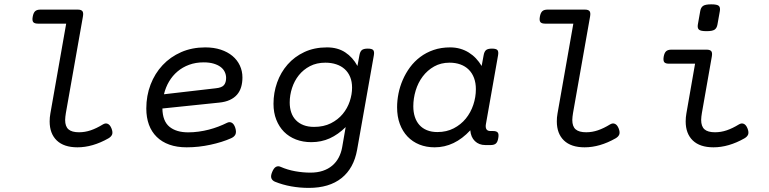

<svg xmlns="http://www.w3.org/2000/svg" viewBox="-20 -686 3638 908"><path d="M492.7 -31.7Q418 10.7 346.2 10.7Q282.2 10.7 248.5 -21.7Q214.8 -54.2 214.8 -111.8Q214.8 -120.6 215.6 -130.4Q216.3 -140.1 218.3 -149.9L293 -574.2H159.7Q143.1 -574.2 137.2 -581.5Q131.3 -588.9 134.8 -607.4Q138.2 -626 146.5 -633.3Q154.8 -640.6 171.4 -640.6H347.2Q363.8 -640.6 369.6 -633.3Q375.5 -626 372.1 -607.4L291.5 -151.4Q290 -142.1 289.1 -134Q288.1 -126 288.1 -118.7Q288.1 -87.9 304 -74.2Q319.8 -60.5 353.5 -60.5Q381.8 -60.5 409.2 -69.8Q436.5 -79.1 466.8 -97.7Q479 -105 489.7 -100.3Q500.5 -95.7 507.3 -78.6Q514.2 -61 510.3 -50.3Q506.3 -39.6 492.7 -31.7Z M1072.8 -32.2Q1052.2 -22.9 1027.3 -15.1Q1002.4 -7.3 975.3 -1.5Q948.2 4.4 919.7 7.6Q891.1 10.7 862.8 10.7Q816.4 10.7 781 -2Q745.6 -14.6 721.2 -38.6Q696.8 -62.5 684.3 -96.4Q671.9 -130.4 671.9 -172.9Q671.9 -233.4 692.1 -286.1Q712.4 -338.9 749 -377.9Q785.6 -417 836.9 -439.5Q888.2 -461.9 950.7 -461.9Q991.2 -461.9 1023.9 -451.2Q1056.6 -440.4 1079.3 -421.4Q1102.1 -402.3 1114.3 -376.2Q1126.5 -350.1 1126.5 -319.8Q1126.5 -294.9 1120.4 -274.4Q1114.3 -253.9 1101.1 -238.5Q1087.9 -223.1 1066.9 -213.4Q1045.9 -203.6 1016.1 -200.7L748 -172.9Q749 -113.3 781.2 -86.7Q813.5 -60.1 870.1 -60.1Q894.5 -60.1 919.4 -63.5Q944.3 -66.9 967.8 -73Q991.2 -79.1 1012.9 -87.4Q1034.7 -95.7 1053.2 -105Q1065.4 -111.3 1076.2 -105.5Q1086.9 -99.6 1092.8 -81.1Q1098.6 -62 1093.5 -50.5Q1088.4 -39.1 1072.8 -32.2ZM943.4 -391.1Q905.3 -391.1 874.3 -379.6Q843.3 -368.2 819.6 -348.1Q795.9 -328.1 779.5 -300.5Q763.2 -272.9 755.4 -240.2L1001 -268.6Q1029.3 -271.5 1039.3 -283.7Q1049.3 -295.9 1049.3 -317.4Q1049.3 -332.5 1042.7 -346.2Q1036.1 -359.9 1022.9 -369.6Q1009.8 -379.4 989.7 -385.3Q969.7 -391.1 943.4 -391.1Z M1452.1 -13.7Q1412.6 -13.7 1379.6 -26.4Q1346.7 -39.1 1323.2 -62.7Q1299.8 -86.4 1286.6 -119.9Q1273.4 -153.3 1273.4 -195.3Q1273.4 -247.6 1290.5 -295.7Q1307.6 -343.8 1340.1 -380.9Q1372.6 -418 1419.4 -439.9Q1466.3 -461.9 1526.4 -461.9Q1576.7 -461.9 1612.5 -438.5Q1648.4 -415 1670.4 -374L1679.7 -424.3Q1682.6 -441.4 1690.7 -448.7Q1698.7 -456.1 1719.2 -456.1Q1739.7 -456.1 1745.4 -448.7Q1751 -441.4 1748 -424.3L1668.9 22Q1653.3 109.9 1595.2 156.2Q1537.1 202.6 1440.4 202.6Q1397.9 202.6 1357.2 195.3Q1316.4 188 1280.3 173.3Q1267.6 168 1263.4 157Q1259.3 146 1267.1 127.4Q1274.9 108.4 1285.2 103Q1295.4 97.7 1307.1 103Q1339.4 117.2 1376 123.8Q1412.6 130.4 1448.2 130.4Q1481 130.4 1506.6 121.8Q1532.2 113.3 1551 97.4Q1569.8 81.5 1581.5 59.6Q1593.3 37.6 1598.1 10.7L1614.7 -85Q1579.1 -49.8 1539.3 -31.7Q1499.5 -13.7 1452.1 -13.7ZM1465.3 -85.9Q1510.7 -85.9 1544.7 -103Q1578.6 -120.1 1600.8 -147Q1623 -173.8 1634 -206.8Q1645 -239.7 1645 -271.5Q1645 -299.8 1636 -321.8Q1627 -343.8 1610.4 -358.9Q1593.8 -374 1570.3 -381.8Q1546.9 -389.6 1518.6 -389.6Q1477.5 -389.6 1446 -373.3Q1414.6 -356.9 1393.3 -330.3Q1372.1 -303.7 1361.1 -269.8Q1350.1 -235.8 1350.1 -201.2Q1350.1 -175.3 1357.4 -154.1Q1364.7 -132.8 1379.4 -117.7Q1394 -102.5 1415.5 -94.2Q1437 -85.9 1465.3 -85.9Z M2035.6 10.7Q1996.1 10.7 1963.4 -2.4Q1930.7 -15.6 1907.2 -40.3Q1883.8 -64.9 1870.8 -99.9Q1857.9 -134.8 1857.9 -178.7Q1857.9 -210.4 1864.5 -243.7Q1871.1 -276.9 1884.8 -308.3Q1898.4 -339.8 1918.9 -367.7Q1939.5 -395.5 1967.3 -416.5Q1995.1 -437.5 2030.5 -449.7Q2065.9 -461.9 2108.9 -461.9Q2133.8 -461.9 2156 -455.6Q2178.2 -449.2 2197 -437.5Q2215.8 -425.8 2231 -409.7Q2246.1 -393.6 2257.8 -374L2267.1 -424.3Q2270 -441.4 2278.1 -448.7Q2286.1 -456.1 2306.6 -456.1Q2327.1 -456.1 2332.8 -448.7Q2338.4 -441.4 2335.4 -424.3L2277.8 -98.1Q2275.4 -83 2280.5 -74.7Q2285.6 -66.4 2299.3 -66.4H2311.5Q2328.1 -66.4 2334 -59.1Q2339.8 -51.8 2336.4 -33.2Q2333.5 -14.6 2325.2 -7.3Q2316.9 0 2300.3 0H2275.4Q2245.1 0 2225.8 -18.8Q2206.5 -37.6 2204.1 -69.8Q2129.4 10.7 2035.6 10.7ZM2048.3 -61.5Q2091.8 -61.5 2125.7 -79.1Q2159.7 -96.7 2182.9 -125.2Q2206.1 -153.8 2218.3 -190.2Q2230.5 -226.6 2230.5 -264.2Q2230.5 -293.9 2221.7 -317.4Q2212.9 -340.8 2196.5 -356.9Q2180.2 -373 2157.2 -381.3Q2134.3 -389.6 2106 -389.6Q2064.9 -389.6 2033 -371.6Q2001 -353.5 1979 -324.2Q1957 -294.9 1945.8 -257.8Q1934.6 -220.7 1934.6 -183.1Q1934.6 -155.8 1941.9 -133.3Q1949.2 -110.8 1963.4 -95Q1977.5 -79.1 1999 -70.3Q2020.5 -61.5 2048.3 -61.5Z M2891.1 -31.7Q2816.4 10.7 2744.6 10.7Q2680.7 10.7 2647 -21.7Q2613.3 -54.2 2613.3 -111.8Q2613.3 -120.6 2614 -130.4Q2614.7 -140.1 2616.7 -149.9L2691.4 -574.2H2558.1Q2541.5 -574.2 2535.6 -581.5Q2529.8 -588.9 2533.2 -607.4Q2536.6 -626 2544.9 -633.3Q2553.2 -640.6 2569.8 -640.6H2745.6Q2762.2 -640.6 2768.1 -633.3Q2773.9 -626 2770.5 -607.4L2689.9 -151.4Q2688.5 -142.1 2687.5 -134Q2686.5 -126 2686.5 -118.7Q2686.5 -87.9 2702.4 -74.2Q2718.3 -60.5 2752 -60.5Q2780.3 -60.5 2807.6 -69.8Q2835 -79.1 2865.2 -97.7Q2877.4 -105 2888.2 -100.3Q2898.9 -95.7 2905.8 -78.6Q2912.6 -61 2908.7 -50.3Q2904.8 -39.6 2891.1 -31.7Z M3373 -570.3Q3370.1 -553.2 3359.6 -545.9Q3349.1 -538.6 3321.3 -538.6Q3293.5 -538.6 3285.4 -545.9Q3277.3 -553.2 3280.3 -570.3L3291.5 -633.8Q3294.4 -650.9 3305.2 -658.2Q3315.9 -665.5 3343.8 -665.5Q3371.6 -665.5 3379.4 -658.2Q3387.2 -650.9 3384.3 -633.8ZM3143.6 -384.8Q3127 -384.8 3121.3 -392.1Q3115.7 -399.4 3118.7 -418Q3122.1 -436.5 3130.4 -443.8Q3138.7 -451.2 3155.3 -451.2H3321.3Q3337.9 -451.2 3343.8 -443.8Q3349.6 -436.5 3346.2 -418L3299.3 -151.4Q3297.9 -142.6 3296.9 -134.3Q3295.9 -126 3295.9 -119.1Q3295.9 -88.4 3311.5 -74.5Q3327.1 -60.5 3361.3 -60.5Q3389.6 -60.5 3417 -69.8Q3444.3 -79.1 3474.6 -97.7Q3486.8 -105 3497.6 -100.3Q3508.3 -95.7 3515.1 -78.6Q3522 -61 3518.1 -50.3Q3514.2 -39.6 3500.5 -31.7Q3425.8 10.7 3354 10.7Q3290 10.7 3256.3 -21.7Q3222.7 -54.2 3222.7 -111.8Q3222.7 -131.3 3226.1 -149.9L3267.1 -384.8Z"/></svg>

Font: Courier Prime
Style: Italic
Weight: 400
Monospace: yes
Designer: Alan Dague-Greene
Foundry: Quote-Unquote Apps
Version: Version 1.202